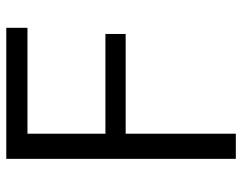

<svg xmlns="http://www.w3.org/2000/svg" viewBox="-100 -670 770 611"><g transform="rotate(-90 285.5 -365.0)"><path d="M85 -730.5H502V-663.1H165V-415H482.4V-350.6H165V0H85Z"/></g></svg>

Font: Gen Shin Gothic Normal
Style: Regular
Weight: 300
Designer: [Source Han Sans]
Ryoko NISHIZUKA  (kana & ideographs); Paul D. Hunt (Latin, Greek & Cyrillic); Wenlong ZHANG  (bopomofo
Version: Version 1.002.20150607